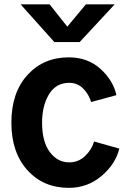

<svg xmlns="http://www.w3.org/2000/svg" viewBox="-20 -861 596 898"><path d="M33.2 -287.1Q33.2 -427.7 108.4 -510.3Q183.6 -592.8 301.8 -592.8Q390.6 -592.8 450.2 -538.6Q509.8 -484.4 524.4 -416L406.2 -383.8Q395.5 -419.9 369.1 -446.8Q342.8 -473.6 303.7 -473.6Q242.2 -473.6 209.5 -420.4Q176.8 -367.2 176.8 -287.1Q176.8 -198.2 212.9 -149.9Q249 -101.6 303.7 -101.6Q346.7 -101.6 377.9 -131.3Q409.2 -161.1 419.9 -199.2L538.1 -166Q520.5 -93.8 455.1 -38.1Q389.6 17.6 301.8 17.6Q182.6 17.6 107.9 -65.4Q33.2 -148.4 33.2 -287.1ZM76.2 -840.8H211.9L294.9 -736.3L381.8 -840.8H516.6L352.5 -664.1H234.4Z"/></svg>

Font: Gothic A1 ExtraBold
Style: Regular
Weight: 800
Designer: HanYang I&C Co.,Ltd.
Foundry: HanYang I&C Co.,Ltd.
Version: Version 2.50